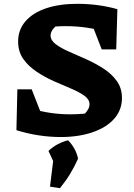

<svg xmlns="http://www.w3.org/2000/svg" viewBox="-20 -705 701 1006"><path d="M298 13Q241 13 182 4Q123 -5 66 -23L144 -136Q193 -121 244.5 -113.5Q296 -106 348 -106Q380 -106 411 -108.5Q442 -111 474 -117L411 -98Q416 -101 425 -110Q434 -119 441.5 -132Q449 -145 449 -159Q449 -184 422 -203.5Q395 -223 352 -241Q309 -259 261.5 -280Q214 -301 171.5 -329.5Q129 -358 102 -396Q75 -434 75 -488Q75 -549 113.5 -593.5Q152 -638 221.5 -661.5Q291 -685 386 -685Q440 -685 492.5 -678Q545 -671 595 -657L542 -536Q493 -551 438.5 -559.5Q384 -568 324 -568Q296 -568 268.5 -566Q241 -564 213 -560L288 -580Q267 -565 256 -550Q245 -535 245 -519Q245 -494 272 -473.5Q299 -453 341.5 -434.5Q384 -416 432 -394.5Q480 -373 522.5 -345.5Q565 -318 592 -280.5Q619 -243 619 -191Q619 -129 578.5 -83Q538 -37 465 -12Q392 13 298 13ZM231 -20 66 -23 71 -237H146ZM513 -446 430 -660 595 -657 589 -446ZM242 273 263 102 389 126Q371 167 348 205Q325 243 294 281ZM279 183 234 86Q256 65 282 51Q308 37 337 30Q357 51 370 74.5Q383 98 389 126Z"/></svg>

Font: Piazzolla Thin Black
Style: Regular
Weight: 900
Version: Version 2.005